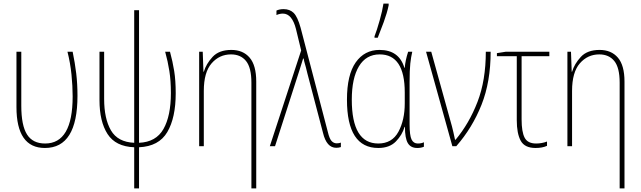

<svg xmlns="http://www.w3.org/2000/svg" viewBox="-20 -817 3584 1073"><path d="M413 -282Q413 -348 406 -406.5Q399 -465 386 -528H357Q373 -465 379.5 -400.5Q386 -336 386 -278Q386 -15 232 -15Q163 -15 131 -65.5Q99 -116 99 -226V-528H72V-219Q72 10 231 10Q413 10 413 -282Z M730 -760V-19Q638 -23 600 -88.5Q562 -154 562 -264V-528H536V-258Q536 -138 581 -68Q626 2 730 6V236H757V6Q868 1 915 -79Q962 -159 962 -296Q962 -367 953.5 -420Q945 -473 930 -528H903Q918 -474 926.5 -420Q935 -366 935 -297Q935 -169 893.5 -96Q852 -23 757 -19V-760Z M1119 -416H1117L1113 -528H1093V0H1119V-309Q1119 -413 1162.5 -463Q1206 -513 1271 -513Q1325 -513 1355 -476Q1385 -439 1385 -355V236H1412V-361Q1412 -452 1375 -495Q1338 -538 1273 -538Q1204 -538 1168 -499Q1132 -460 1119 -416Z M1517 0 1655 -429Q1660 -444 1664.5 -459.5Q1669 -475 1674 -490H1677Q1680 -472 1684 -460Q1688 -448 1698 -406L1785 -75Q1805 9 1859 9Q1873 9 1885 5V-20Q1875 -16 1862 -16Q1845 -16 1833 -29Q1821 -42 1812 -80L1660 -662Q1643 -723 1621.5 -744.5Q1600 -766 1565 -766Q1542 -766 1525 -758V-733Q1543 -741 1561 -741Q1612 -741 1634 -655L1663 -535L1488 0Z M2091 -606Q2106 -643 2124.5 -693.5Q2143 -744 2152 -787V-797H2123Q2117 -757 2101.5 -702Q2086 -647 2073 -614V-606ZM2241 -108H2243Q2243 -45 2259 -17.5Q2275 10 2312 10Q2333 10 2349 3V-22Q2335 -15 2315 -15Q2291 -15 2280 -37.5Q2269 -60 2269 -123V-358Q2269 -425 2273 -462Q2277 -499 2284 -528H2261Q2245 -479 2242 -438H2240Q2210 -538 2101 -538Q2017 -538 1968 -468.5Q1919 -399 1919 -260Q1919 10 2094 10Q2157 10 2192.5 -26.5Q2228 -63 2241 -108ZM1946 -260Q1946 -380 1986 -446.5Q2026 -513 2102 -513Q2242 -513 2242 -300V-240Q2242 -146 2206.5 -80.5Q2171 -15 2094 -15Q1946 -15 1946 -260Z M2508 0H2530Q2620 -103 2671 -231.5Q2722 -360 2722 -528H2695Q2695 -368 2648.5 -247.5Q2602 -127 2526 -36H2523Q2519 -55 2514 -77Q2509 -99 2506 -110L2390 -528H2361Z M2807 -528 2757 -520V-503H2868V-145Q2868 -71 2890 -30.5Q2912 10 2973 10Q3011 10 3037 -2V-26Q3008 -15 2976 -15Q2929 -15 2912 -47.5Q2895 -80 2895 -150V-503H3050V-528Z M3177 -416H3175L3171 -528H3151V0H3177V-309Q3177 -413 3220.5 -463Q3264 -513 3329 -513Q3383 -513 3413 -476Q3443 -439 3443 -355V236H3470V-361Q3470 -452 3433 -495Q3396 -538 3331 -538Q3262 -538 3226 -499Q3190 -460 3177 -416Z"/></svg>

Font: Noto Sans Display SemiCondensed Thin
Style: Regular
Weight: 250
Width: 4
Designer: Monotype Design team
Foundry: Monotype Imaging Inc.
Version: 1.000